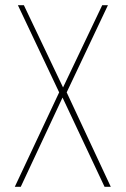

<svg xmlns="http://www.w3.org/2000/svg" viewBox="-20 -720 484 740"><path d="M383 0 221 -344 60 0H37L208 -364L49 -700H72L223 -383L374 -700H396L237 -364L407 0Z"/></svg>

Font: Bebas Neue Light
Style: Regular
Weight: 300
Designer: Ryoichi Tsunekawa
Foundry: Ryoichi Tsunekawa
Version: Version 1.003;PS 001.003;hotconv 1.0.70;makeotf.lib2.5.58329